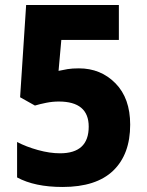

<svg xmlns="http://www.w3.org/2000/svg" viewBox="-20 -734 583 764"><path d="M294 -462Q267 -462 249 -459Q231 -456 213 -452L224 -575H453V-714H84L60 -347L119 -314Q139 -320 164 -325Q189 -330 214 -330Q333 -330 333 -230Q333 -124 219 -124Q178 -124 131 -137Q84 -150 48 -169V-28Q118 10 229 10Q363 10 430.5 -55Q498 -120 498 -238Q498 -343 439.5 -402.5Q381 -462 294 -462Z"/></svg>

Font: Noto Sans Arabic SemiCondensed Extra
Style: Regular
Weight: 800
Width: 4
Designer: Nadine Chahine - Monotype Design Team
Foundry: Monotype Imaging Inc.
Version: Version 1.902